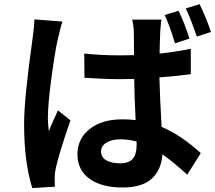

<svg xmlns="http://www.w3.org/2000/svg" viewBox="-20 -874 1051 938"><path d="M1010.7 -717.8 941.4 -695.3Q910.2 -787.1 887.7 -833L955.1 -853.5Q990.2 -780.3 1010.7 -717.8ZM905.3 -685.5 835 -662.1Q805.7 -757.8 784.2 -800.8L852.5 -821.3Q883.8 -755.9 905.3 -685.5ZM148.4 -779.3 285.2 -768.6Q277.3 -748 261.7 -679.7Q248 -619.1 231 -491.7Q213.9 -364.3 213.9 -296.9Q213.9 -268.6 218.8 -232.4Q225.6 -252.9 242.2 -288.6Q258.8 -324.2 262.7 -335L324.2 -286.1Q267.6 -123 252 -49.8Q247.1 -27.3 247.1 -3.9Q247.1 24.4 248 38.1L137.7 44.9Q97.7 -82 97.7 -269.5Q97.7 -391.6 138.7 -682.6Q147.5 -746.1 148.4 -779.3ZM647.5 -166V-182.6Q606.4 -193.4 568.4 -193.4Q526.4 -193.4 500 -177.2Q473.6 -161.1 473.6 -133.8Q473.6 -105.5 499 -90.8Q524.4 -76.2 566.4 -76.2Q609.4 -76.2 628.4 -98.1Q647.5 -120.1 647.5 -166ZM912.1 -635.7V-511.7Q850.6 -502.9 758.8 -496.1Q760.7 -408.2 769.5 -253.9Q863.3 -214.8 960.9 -126L894.5 -20.5Q830.1 -80.1 773.4 -120.1Q768.6 -44.9 721.7 -1.5Q674.8 42 579.1 42Q476.6 42 417.5 -0.5Q358.4 -43 358.4 -120.1Q358.4 -196.3 418 -243.7Q477.5 -291 578.1 -291Q616.2 -291 642.6 -287.1Q636.7 -404.3 635.7 -488.3Q623 -488.3 600.1 -487.8Q577.1 -487.3 565.4 -487.3Q493.2 -487.3 392.6 -494.1L391.6 -612.3Q476.6 -603.5 565.4 -603.5Q611.3 -603.5 634.8 -604.5Q634.8 -631.8 634.3 -668.9Q633.8 -706.1 633.8 -713.9Q633.8 -741.2 626 -778.3H768.6Q764.6 -752 762.7 -715.8Q759.8 -648.4 759.8 -612.3Q830.1 -619.1 912.1 -635.7Z"/></svg>

Font: GenEi Gothic M Regular
Style: Bold
Weight: 700
Designer: o_tamon (Modified); [Source Han Sans]
Ryoko NISHIZUKA  (kana & ideographs); Paul D. Hunt (Latin, Greek & Cyrillic); Wenl
Version: Version 1.1a;Original Version 1.004